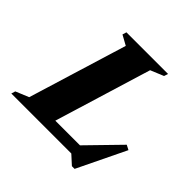

<svg xmlns="http://www.w3.org/2000/svg" viewBox="-220 -828 1032 1032"><g transform="rotate(45 295.5 -312.0)"><path d="M403.5 -616 235 -64H422.5L598 -244L625 -230L491.5 46H471L420.5 0H-35.5L-28.5 -23L46.5 -54L218.5 -616L162.5 -647L169.5 -670H486L478.5 -647Z"/></g></svg>

Font: Newsreader 16pt ExtraBold
Style: Italic
Weight: 800
Italic angle: -17°
Designer: Hugues Gentile
Foundry: Production Type
Version: Version 1.003; ttfautohint (v1.8.3)